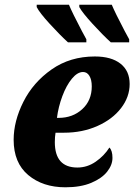

<svg xmlns="http://www.w3.org/2000/svg" viewBox="-20 -786 571 816"><path d="M38 -192Q38 -271 79.5 -353.5Q121 -436 199.5 -491Q278 -546 383 -546Q453 -546 492 -515.5Q531 -485 531 -429Q531 -374 494.5 -326.5Q458 -279 394 -250.5Q330 -222 252 -222H216Q213 -204 213 -182Q213 -74 309 -74Q351 -74 387 -99Q423 -124 445 -159Q458 -146 458 -115Q458 -85 435.5 -56.5Q413 -28 368 -9Q323 10 258 10Q162 10 100 -42Q38 -94 38 -192ZM229 -285Q289 -285 329.5 -322Q370 -359 370 -419Q370 -447 360 -463.5Q350 -480 333 -480Q309 -480 285.5 -451.5Q262 -423 245 -377.5Q228 -332 222 -285ZM136 -756V-766H273Q287 -732 328 -654L347 -619V-606H269Q235 -637 191.5 -684.5Q148 -732 136 -756ZM317 -756V-766H455Q469 -732 510 -654L529 -619V-606H451Q417 -637 373.5 -684.5Q330 -732 317 -756Z"/></svg>

Font: Noto Serif NarrowBlack
Style: Italic
Weight: 900
Width: 4
Italic angle: -12°
Designer: Monotype Design Team
Foundry: Monotype Imaging Inc.
Version: Version 1.001